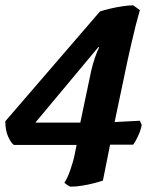

<svg xmlns="http://www.w3.org/2000/svg" viewBox="-39 -589 594 722"><path d="M227 113Q224 113 215.5 107.5Q207 102 203 98Q214 83 225.5 50Q237 17 242 -9L249 -44H13Q2 -52 -8.5 -75.5Q-19 -99 -19 -133L337 -546Q352 -551 375 -556.5Q398 -562 422 -565.5Q446 -569 462 -569L487 -551Q481 -531 472.5 -498Q464 -465 456 -429.5Q448 -394 441 -363L392 -130L487 -135L494 -119Q490 -98 479.5 -76Q469 -54 462 -45H375L348 90Q337 94 316 99.5Q295 105 271 109Q247 113 227 113ZM94 -128H263L304 -323Q310 -349 318.5 -373.5Q327 -398 334 -411L331 -412Z"/></svg>

Font: Texturina Medium 12pt Black
Style: Italic
Weight: 900
Italic angle: -11°
Version: Version 1.002